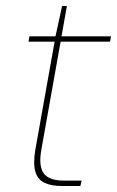

<svg xmlns="http://www.w3.org/2000/svg" viewBox="-20 -620 390 640"><path d="M186 0Q150 0 127.5 -11Q105 -22 97.5 -49Q90 -76 98 -122L162 -481H75L78 -499H165L187 -600H203L185 -499H350L347 -481H182L118 -122Q108 -67 125.5 -42.5Q143 -18 193 -18H252L248 0Z"/></svg>

Font: DM Sans 20pt Thin
Style: Italic
Weight: 250
Italic angle: -10°
Version: Version 4.004;gftools[0.9.30]